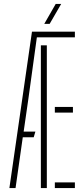

<svg xmlns="http://www.w3.org/2000/svg" viewBox="-20 -962 428 982"><path d="M143.5 -800H363V-771H168.5L125.5 -459L101 -289H161L152.5 -260H96.5L59.5 0H28ZM189 0V-730H219.5V0ZM260.5 -415H353V-386H260.5ZM260.5 0V-29H363V0ZM206.5 -840 265 -942H293L234 -840Z"/></svg>

Font: Big Shoulders Stencil Display ExtraLight
Style: Regular
Weight: 250
Designer: Patric King
Foundry: XO Type Co
Version: Version 2.001